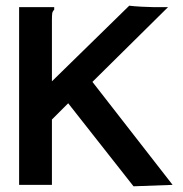

<svg xmlns="http://www.w3.org/2000/svg" viewBox="-20 -648 640 673"><path d="M219 -286 162 -229V0H47V-623H170V-614Q164 -608 163 -601Q162 -594 162 -577V-363L433 -628Q449 -626 476.5 -624.5Q504 -623 518 -623H569L304 -361L585 0L448 5Z"/></svg>

Font: Inconsolata Expanded Bold
Style: Regular
Weight: 700
Width: 7
Monospace: yes
Designer: Raph Levien, Cyreal, Brenton Simpson
Foundry: Raph Levien, Cyreal, Google
Version: Version 3.001; ttfautohint (v1.8.2.53-6de2)